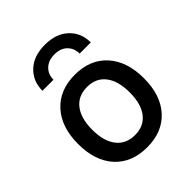

<svg xmlns="http://www.w3.org/2000/svg" viewBox="-216 -897 1033 1033"><g transform="rotate(-45 300.5 -380.0)"><path d="M301 10Q184 10 117 -63.5Q50 -137 50 -266Q50 -394 117.5 -468Q185 -542 301 -542Q417 -542 484 -468Q551 -394 551 -266Q551 -137 484 -63.5Q417 10 301 10ZM195.5 -131Q233 -83 301 -83Q369 -83 406 -131Q443 -179 443 -266Q443 -353 406 -401Q369 -449 301 -449Q233 -449 195.5 -401Q158 -353 158 -266Q158 -179 195.5 -131ZM117 -604Q117 -677 166.5 -723.5Q216 -770 301 -770Q386 -770 435.5 -723.5Q485 -677 485 -604H400Q400 -645 373.5 -671Q347 -697 301 -697Q255 -697 228 -671Q201 -645 201 -604Z"/></g></svg>

Font: Manrope Medium
Style: Medium
Weight: 500
Designer: Mikhail Sharanda
Foundry: Mikhail Sharanda
Version: Version 4.000;hotconv 1.0.109;makeotfexe 2.5.65596